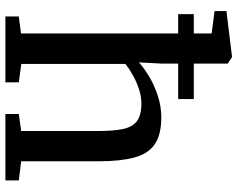

<svg xmlns="http://www.w3.org/2000/svg" viewBox="-102 -756 859 694"><g transform="rotate(90 327.0 -409.5)"><path d="M101.5 -56.5V-745.5L20.5 -756V-799L184 -819H187.5L210.5 -803.5V-567L206 -482.5Q224 -499.5 255.2 -518.5Q286.5 -537.5 325.5 -550.5Q364.5 -563.5 404.5 -563.5Q467.5 -563.5 502 -539.8Q536.5 -516 550 -465.5Q563.5 -415 563.5 -336.5V-57L632.5 -48.5V0H392.5V-48.5L454 -57V-337Q454 -390 447 -424.2Q440 -458.5 418.8 -475Q397.5 -491.5 355 -491.5Q329.5 -491.5 303.2 -483Q277 -474.5 253.2 -461.2Q229.5 -448 211.5 -434V-57.5L278 -48.5V0H40V-48.5ZM31.5 -681H338.5V-624.5H31.5Z"/></g></svg>

Font: Merriweather 28pt Medium
Style: Regular
Weight: 500
Version: Version 2.100